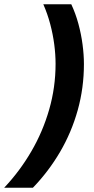

<svg xmlns="http://www.w3.org/2000/svg" viewBox="-67 -751 441 900"><path d="M87.2 129H-47.4Q25.7 51.5 79.7 -41.2Q133.8 -133.8 163.6 -237.8Q193.5 -341.8 193.5 -451.7Q193.5 -495.3 187.3 -542.8Q181.1 -590.3 168.4 -638.2Q155.7 -686.2 136 -731H267.1Q287.2 -688.3 300.5 -639.4Q313.7 -590.5 320 -542.2Q326.4 -494 326.4 -450.7Q326.4 -339.2 297.4 -234.9Q268.3 -130.7 214.6 -39Q160.9 52.7 87.2 129Z"/></svg>

Font: Wix Madefor Text
Style: Italic
Weight: 400
Italic angle: -12°
Designer: Dalton Maag Ltd
Foundry: Dalton Maag Ltd
Version: Version 3.100